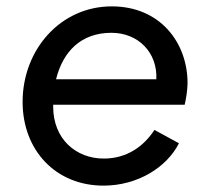

<svg xmlns="http://www.w3.org/2000/svg" viewBox="-20 -571 656 603"><path d="M305 12C413 12 504 -46 542 -121L465 -163C432 -112 379 -73 306 -73C218 -73 147 -135 147 -236V-242H560C564 -259 569 -288 569 -310C569 -437 483 -551 331 -551C170 -551 51 -415 51 -251C51 -99 155 12 305 12ZM156 -322C178 -410 235 -468 330 -468C415 -468 475 -405 471 -322Z"/></svg>

Font: Mluvka Medium
Style: Italic
Weight: 500
Italic angle: -8°
Designer: Modified by Jiří Krblich, Original typeface by Gumpita Rahayu
Foundry: Gumpita Rahayu & Jiří Krblich
Version: Version 2.000;Glyphs 3.1.1 (3134)